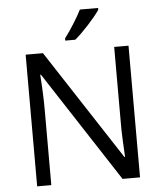

<svg xmlns="http://www.w3.org/2000/svg" viewBox="-61 -984 876 1037"><g transform="rotate(-5 377.0 -465.5)"><path d="M317.9 -771V-783.2C349.1 -823.7 390.1 -888.7 411.1 -931.2H509.8V-920.9C481 -878.4 413.6 -804.7 372.1 -771ZM578.1 -713.9H655.8V0H561L170.9 -599.1H167C172.4 -528.8 174.8 -464.4 174.8 -405.8V0H98.1V-713.9H191.9L581.1 -117.2H585C583.5 -134.8 576.7 -263.2 578.1 -304.2Z"/></g></svg>

Font: OpenSansEmoji
Style: Regular
Weight: 400
Foundry: MorbZ
Version: Version 1.000;PS 001.000;hotconv 1.0.70;makeotf.lib2.5.58329